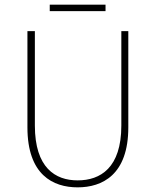

<svg xmlns="http://www.w3.org/2000/svg" viewBox="-20 -794 670 826"><path d="M314 12C420 12 532 -42 532 -246V-660H502V-254C502 -72 412 -18 314 -18C218 -18 130 -72 130 -254V-660H98V-246C98 -42 208 12 314 12ZM194 -746H434V-774H194Z"/></svg>

Font: Source Sans Pro ExtraLight
Style: Regular
Weight: 200
Designer: Paul D. Hunt
Foundry: Adobe Systems Incorporated
Version: Version 3.006;hotconv 1.0.111;makeotfexe 2.5.65597